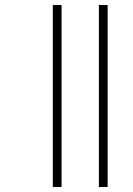

<svg xmlns="http://www.w3.org/2000/svg" viewBox="-20 -682 532 767"><path d="M191 -662V65H226V-662ZM375 -662V65H410V-662Z"/></svg>

Font: Noto Serif Sinhala ExtraLight
Style: Regular
Weight: 200
Designer: Jelle Bosma - Monotype Design Team
Foundry: Monotype Imaging Inc.
Version: Version 2.007